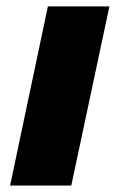

<svg xmlns="http://www.w3.org/2000/svg" viewBox="-20 -573 365 593"><path d="M11.2 0 127.9 -553.2H317.9L200.2 0Z"/></svg>

Font: Open Sans Hebrew Extra Bold
Style: Italic
Weight: 800
Italic angle: -12°
Foundry: Ascender Corporation, Yanek Iontef
Version: Version 2.001;PS 002.001;hotconv 1.0.70;makeotf.lib2.5.58329